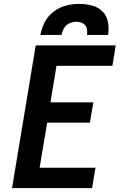

<svg xmlns="http://www.w3.org/2000/svg" viewBox="-20 -969 616 989"><path d="M42 0H454L472 -105H184L223 -337H443L461 -442H240L271 -630H559L576 -735H164ZM188 -789H297Q300 -807 310 -824Q320 -841 337.5 -849Q355 -857 374 -857Q391 -857 406.5 -849Q422 -841 426.5 -824Q431 -807 428 -789H537Q542 -823 536 -855.5Q530 -888 508 -910Q486 -932 454 -940.5Q422 -949 389 -949Q355 -949 321 -940.5Q287 -932 257 -909.5Q227 -887 210.5 -855Q194 -823 188 -789Z"/></svg>

Font: Iosevka Sparkle
Style: Bold Italic
Weight: 700
Italic angle: -9°
Designer: Belleve Invis
Foundry: Belleve Invis
Version: Version 4.5.0; ttfautohint (v1.8.3)